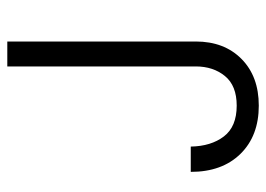

<svg xmlns="http://www.w3.org/2000/svg" viewBox="-124 -616 746 539"><g transform="rotate(-90 249.5 -346.0)"><path d="M403 -699V-170Q403 -90 354 -41.5Q305 7 223 7Q138 7 87.5 -44.5Q37 -96 37 -184H108Q109 -127 136.5 -91Q164 -55 223 -55Q279 -55 306 -88Q333 -121 333 -170V-699Z"/></g></svg>

Font: Poppins-tnum Light
Style: Regular
Weight: 300
Designer: Ninad Kale (Devanagari), Jonny Pinhorn (Latin)
Foundry: Indian Type Foundry
Version: Version 4.004